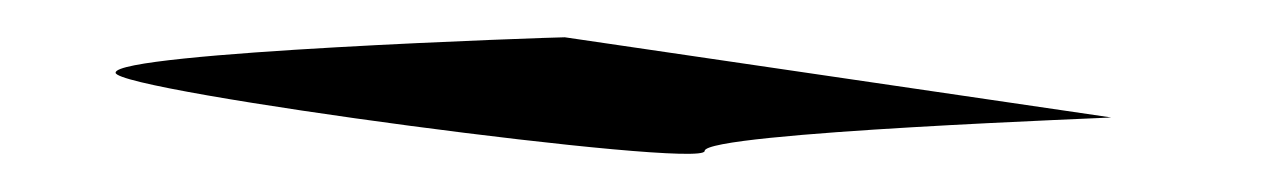

<svg xmlns="http://www.w3.org/2000/svg" viewBox="-20 17 681 103"><path d="M42 56C42 66 358 108 358 98C358 88 583 80 576 80L283 37C277 37 42 45 42 56Z"/></svg>

Font: Ampere
Style: SCCnd
Weight: 400
Version: Version 1